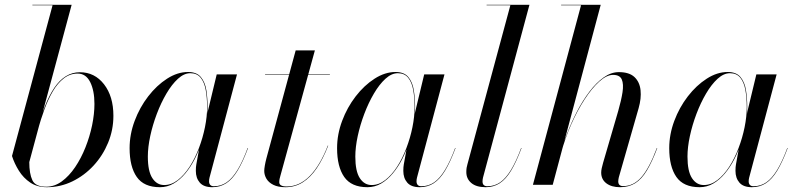

<svg xmlns="http://www.w3.org/2000/svg" viewBox="-20 -770 3322 800"><path d="M175.5 10Q135 10 106.2 -9.2Q77.5 -28.5 58.8 -58.5Q40 -88.5 30 -120L199 -748H115V-750H278.5L102 -94.5Q102 -46.5 114.8 -19.2Q127.5 8 172.5 8Q207 8 237.5 -14.2Q268 -36.5 293 -73.5Q318 -110.5 336 -155.8Q354 -201 363.8 -248.2Q373.5 -295.5 373.5 -337Q373.5 -392.5 355.8 -428Q338 -463.5 303.5 -463.5Q271.5 -463.5 245.8 -443.5Q220 -423.5 200.2 -389.8Q180.5 -356 165.2 -314.5Q150 -273 138 -230H136Q150.5 -285 168 -329.2Q185.5 -373.5 206.8 -404.8Q228 -436 254.5 -452.5Q281 -469 313 -469Q374.5 -469 413.5 -418.8Q452.5 -368.5 452.5 -287.5Q452.5 -229 430.5 -175.5Q408.5 -122 370 -80.2Q331.5 -38.5 281.5 -14.2Q231.5 10 175.5 10Z M646.5 10Q579.5 10 549.8 -32.8Q520 -75.5 520 -152.5Q520 -210 541 -266.2Q562 -322.5 597.5 -368.5Q633 -414.5 676.2 -442.2Q719.5 -470 763.5 -470Q799.5 -470 817 -448.8Q834.5 -427.5 839.8 -394Q845 -360.5 845 -324Q845 -291 838.8 -253.5Q832.5 -216 820.5 -178.5Q808.5 -141 791.2 -107.2Q774 -73.5 751.8 -47Q729.5 -20.5 703.2 -5.2Q677 10 646.5 10ZM664 1Q694 1 720.8 -19.8Q747.5 -40.5 770 -75.2Q792.5 -110 808.8 -152.8Q825 -195.5 834 -240Q843 -284.5 843 -324Q843 -363 837.2 -395Q831.5 -427 816.2 -446Q801 -465 773 -465Q747 -465 721.5 -441.8Q696 -418.5 673.5 -380.2Q651 -342 633.5 -295.8Q616 -249.5 606 -203Q596 -156.5 596 -117.5Q596 -56.5 614.8 -27.8Q633.5 1 664 1ZM864 10Q829 10 812.5 -9Q796 -28 796 -58Q796 -66.5 796.5 -73.2Q797 -80 798 -85L809.5 -148.5L832 -222.5L845 -302.5L883 -460H967.5L853 -30Q851 -22.5 851 -14Q851 -5.5 855.8 0.2Q860.5 6 871.5 6Q900.5 6 924.2 -10.2Q948 -26.5 969.5 -61.8Q991 -97 1012 -153.5L1013.5 -153Q992 -95.5 970.2 -59.5Q948.5 -23.5 923 -6.8Q897.5 10 864 10Z M1169.5 10Q1138.5 10 1119 0.2Q1099.5 -9.5 1090.2 -25.2Q1081 -41 1081 -58Q1081 -66 1083.5 -80.5Q1086 -95 1090 -110L1212 -560H1292L1148 -36.5Q1146.5 -31.5 1145 -24.8Q1143.5 -18 1143.5 -11Q1143.5 7 1174.5 7Q1201.5 7 1225.8 -4.2Q1250 -15.5 1271.2 -37.2Q1292.5 -59 1311.2 -90.8Q1330 -122.5 1346 -163.5L1347.5 -163Q1326 -108 1299.8 -69.2Q1273.5 -30.5 1241.2 -10.2Q1209 10 1169.5 10ZM1084.5 -458V-460H1354.5V-458Z M1511 10Q1444 10 1414.2 -32.8Q1384.5 -75.5 1384.5 -152.5Q1384.5 -210 1405.5 -266.2Q1426.5 -322.5 1462 -368.5Q1497.5 -414.5 1540.8 -442.2Q1584 -470 1628 -470Q1664 -470 1681.5 -448.8Q1699 -427.5 1704.2 -394Q1709.5 -360.5 1709.5 -324Q1709.5 -291 1703.2 -253.5Q1697 -216 1685 -178.5Q1673 -141 1655.8 -107.2Q1638.5 -73.5 1616.2 -47Q1594 -20.5 1567.8 -5.2Q1541.5 10 1511 10ZM1528.5 1Q1558.5 1 1585.2 -19.8Q1612 -40.5 1634.5 -75.2Q1657 -110 1673.2 -152.8Q1689.5 -195.5 1698.5 -240Q1707.5 -284.5 1707.5 -324Q1707.5 -363 1701.8 -395Q1696 -427 1680.8 -446Q1665.5 -465 1637.5 -465Q1611.5 -465 1586 -441.8Q1560.5 -418.5 1538 -380.2Q1515.5 -342 1498 -295.8Q1480.5 -249.5 1470.5 -203Q1460.5 -156.5 1460.5 -117.5Q1460.5 -56.5 1479.2 -27.8Q1498 1 1528.5 1ZM1728.5 10Q1693.5 10 1677 -9Q1660.5 -28 1660.5 -58Q1660.5 -66.5 1661 -73.2Q1661.5 -80 1662.5 -85L1674 -148.5L1696.5 -222.5L1709.5 -302.5L1747.5 -460H1832L1717.5 -30Q1715.5 -22.5 1715.5 -14Q1715.5 -5.5 1720.2 0.2Q1725 6 1736 6Q1765 6 1788.8 -10.2Q1812.5 -26.5 1834 -61.8Q1855.5 -97 1876.5 -153.5L1878 -153Q1856.5 -95.5 1834.8 -59.5Q1813 -23.5 1787.5 -6.8Q1762 10 1728.5 10Z M2003.5 10Q1964.5 10 1943.8 -7.5Q1923 -25 1923 -53Q1923 -63 1924.2 -70.8Q1925.5 -78.5 1927.5 -85L2106.5 -748H2007.5V-750H2186L1992.5 -30Q1991.5 -26 1991 -21.5Q1990.5 -17 1990.5 -14Q1990.5 6 2011 6Q2040 6 2063.8 -10.2Q2087.5 -26.5 2109 -61.8Q2130.5 -97 2151.5 -153.5L2153 -153Q2131.5 -95.5 2109.8 -59.5Q2088 -23.5 2062.5 -6.8Q2037 10 2003.5 10Z M2200.5 0 2401 -748H2318V-750H2483L2283 0ZM2563 10Q2528 10 2506.5 -6.2Q2485 -22.5 2485 -51Q2485 -59 2487.2 -69.2Q2489.5 -79.5 2493 -92L2556 -308Q2568.5 -351.5 2573.8 -385.5Q2579 -419.5 2570.8 -438.8Q2562.5 -458 2534.5 -458Q2508 -458 2477.2 -430.5Q2446.5 -403 2416.2 -356.5Q2386 -310 2360.2 -252Q2334.5 -194 2318 -133H2317Q2326.5 -171 2344 -216.5Q2361.5 -262 2384.8 -306.5Q2408 -351 2436 -388Q2464 -425 2495 -447.2Q2526 -469.5 2558.5 -469.5Q2602 -469.5 2623.8 -448.8Q2645.5 -428 2649 -394Q2652.5 -360 2641 -319.5L2558.5 -31.5Q2557.5 -27.5 2556.8 -23Q2556 -18.5 2556 -14.5Q2556 5.5 2576.5 5.5Q2619.5 5.5 2652.2 -31.5Q2685 -68.5 2717 -153.5L2718.5 -153Q2697 -95.5 2675.2 -59.5Q2653.5 -23.5 2626.8 -6.8Q2600 10 2563 10Z M2895 10Q2828 10 2798.2 -32.8Q2768.5 -75.5 2768.5 -152.5Q2768.5 -210 2789.5 -266.2Q2810.5 -322.5 2846 -368.5Q2881.5 -414.5 2924.8 -442.2Q2968 -470 3012 -470Q3048 -470 3065.5 -448.8Q3083 -427.5 3088.2 -394Q3093.5 -360.5 3093.5 -324Q3093.5 -291 3087.2 -253.5Q3081 -216 3069 -178.5Q3057 -141 3039.8 -107.2Q3022.5 -73.5 3000.2 -47Q2978 -20.5 2951.8 -5.2Q2925.5 10 2895 10ZM2912.5 1Q2942.5 1 2969.2 -19.8Q2996 -40.5 3018.5 -75.2Q3041 -110 3057.2 -152.8Q3073.5 -195.5 3082.5 -240Q3091.5 -284.5 3091.5 -324Q3091.5 -363 3085.8 -395Q3080 -427 3064.8 -446Q3049.5 -465 3021.5 -465Q2995.5 -465 2970 -441.8Q2944.5 -418.5 2922 -380.2Q2899.5 -342 2882 -295.8Q2864.5 -249.5 2854.5 -203Q2844.5 -156.5 2844.5 -117.5Q2844.5 -56.5 2863.2 -27.8Q2882 1 2912.5 1ZM3112.5 10Q3077.5 10 3061 -9Q3044.5 -28 3044.5 -58Q3044.5 -66.5 3045 -73.2Q3045.5 -80 3046.5 -85L3058 -148.5L3080.5 -222.5L3093.5 -302.5L3131.5 -460H3216L3101.5 -30Q3099.5 -22.5 3099.5 -14Q3099.5 -5.5 3104.2 0.2Q3109 6 3120 6Q3149 6 3172.8 -10.2Q3196.5 -26.5 3218 -61.8Q3239.5 -97 3260.5 -153.5L3262 -153Q3240.5 -95.5 3218.8 -59.5Q3197 -23.5 3171.5 -6.8Q3146 10 3112.5 10Z"/></svg>

Font: Bodoni Moda 96pt
Style: Italic
Weight: 400
Italic angle: -13°
Version: Version 2.004